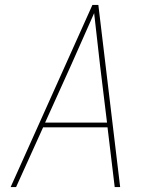

<svg xmlns="http://www.w3.org/2000/svg" viewBox="-20 -755 640 775"><path d="M23 0 353 -735H377L465 0H443L414 -241H154L45 0ZM162 -260H412L384 -490Q378 -543 372 -596Q366 -649 360 -702Q336 -649 313 -596Q290 -543 266 -490Z"/></svg>

Font: Iosevka Thin Extended
Style: Italic
Weight: 100
Width: 7
Italic angle: -9°
Monospace: yes
Designer: Belleve Invis
Foundry: Belleve Invis
Version: Version 32.5.0; ttfautohint (v1.8.4)